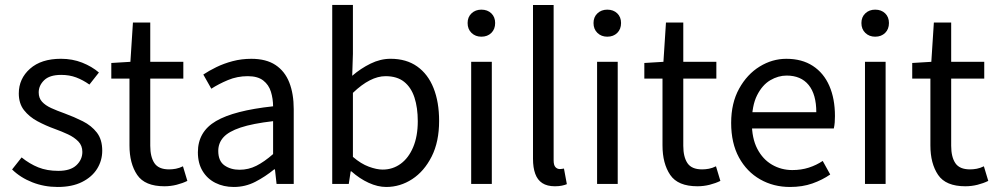

<svg xmlns="http://www.w3.org/2000/svg" viewBox="-20 -732 3964 764"><path d="M209.5 12Q155.8 12 108.6 -6.6Q61.4 -25.1 28.1 -57.7L66 -105.6Q97.8 -79.9 132.4 -66Q167 -52.1 212.2 -52.1Q260.1 -52.1 283.9 -74.4Q307.7 -96.8 307.7 -127.6Q307.7 -152.6 291.6 -169.2Q275.5 -185.7 250.6 -197.4Q225.6 -209 198 -219Q161.8 -232 129 -249.6Q96.2 -267.3 75.5 -293.7Q54.8 -320.2 54.8 -360.1Q54.8 -418.9 99.4 -458.5Q144 -498.1 222.5 -498.1Q268.1 -498.1 306.9 -482.8Q345.7 -467.4 373.6 -443.5L335.8 -395.5Q310.3 -413.6 283.3 -423.8Q256.3 -434 223.5 -434Q177.4 -434 155.7 -412.8Q134 -391.6 134 -364.3Q134 -341.9 147.2 -327.3Q160.4 -312.7 183.7 -302Q207 -291.4 237.1 -280.7Q275.1 -266.8 309.5 -249.5Q344 -232.1 365.4 -204.5Q386.8 -176.9 386.8 -132.5Q386.8 -93.1 366.4 -60.3Q346 -27.6 306.4 -7.8Q266.8 12 209.5 12Z M634.2 9.2Q556.5 9.2 525.9 -36Q495.2 -81.3 495.2 -153.3V-419.3H422.9V-481.4L498.9 -486L509 -642.3H577.9V-486H709.5V-419.3H577.9V-151.8Q577.9 -107.6 594.5 -82.8Q611.2 -58 652.7 -58Q666.1 -58 679.9 -60.6Q693.7 -63.2 708 -70.3L725.5 -12.2Q706.5 -2.8 682.8 3.2Q659.1 9.2 634.2 9.2Z M910.3 12Q869.6 12 837.2 -4.3Q804.8 -20.5 786.1 -51.5Q767.4 -82.4 767.4 -126.2Q767.4 -208 839.4 -250.2Q911.4 -292.3 1066.7 -309Q1066.5 -339.5 1058 -367Q1049.5 -394.6 1027.5 -411.7Q1005.4 -428.9 965.9 -428.9Q924.1 -428.9 887.1 -413.4Q850 -397.9 820.9 -379L789 -435.4Q811.3 -450.4 841 -464.9Q870.7 -479.4 905.9 -488.7Q941.1 -498 980.1 -498Q1039.2 -498 1076.4 -473.3Q1113.6 -448.6 1131.2 -403.6Q1148.8 -358.6 1148.8 -297.7V0H1080.5L1074.1 -57.9H1070.8Q1035.7 -29.1 995.8 -8.5Q955.9 12 910.3 12ZM933.2 -56.5Q968.6 -56.5 1000.1 -72.3Q1031.6 -88.1 1066.7 -118.9V-249.9Q985 -240.4 937.3 -224.5Q889.6 -208.6 869 -185.6Q848.5 -162.7 848.5 -131.5Q848.5 -91.2 873.3 -73.8Q898.1 -56.5 933.2 -56.5Z M1516.8 12Q1483.2 12 1447.1 -4.5Q1411 -21 1378.2 -50.2H1375.4L1367.8 0H1302V-712.4H1384.3V-517.6L1381.5 -430.4Q1415.1 -459.5 1454.4 -478.8Q1493.7 -498.1 1534.2 -498.1Q1597 -498.1 1640.1 -467.5Q1683.1 -437 1705.2 -381.4Q1727.3 -325.9 1727.3 -250.8Q1727.3 -167.9 1697.7 -109.2Q1668 -50.4 1620.2 -19.2Q1572.3 12 1516.8 12ZM1502.6 -57.2Q1542.8 -57.2 1574.4 -80.3Q1605.9 -103.3 1624.1 -146.5Q1642.4 -189.7 1642.4 -249.7Q1642.4 -303.3 1629.3 -343.7Q1616.2 -384 1588.1 -406.5Q1560 -428.9 1514.2 -428.9Q1483.8 -428.9 1451.4 -412.3Q1419 -395.8 1384.3 -362.5V-107.8Q1416.3 -80.2 1447.7 -68.7Q1479 -57.2 1502.6 -57.2Z M1854.9 0V-486H1937V0ZM1895.5 -586Q1871.8 -586 1856.3 -601Q1840.7 -616 1840.7 -640.4Q1840.7 -664.2 1856.3 -678.9Q1871.8 -693.6 1895.5 -693.6Q1919.8 -693.6 1935.1 -678.9Q1950.3 -664.2 1950.3 -640.4Q1950.3 -616 1935.1 -601Q1919.8 -586 1895.5 -586Z M2188.1 9.2Q2157.2 9.2 2137.9 -3.4Q2118.6 -16 2109.8 -40.5Q2100.9 -64.9 2100.9 -100.2V-712.2H2183V-94.2Q2183 -74.5 2190.3 -66.9Q2197.5 -59.3 2207.5 -59.3Q2211.1 -59.3 2214.6 -59.8Q2218.1 -60.3 2224.1 -61.3L2235.6 0.8Q2227.2 4.4 2215.3 6.8Q2203.5 9.2 2188.1 9.2Z M2355.9 0V-486H2438V0ZM2396.5 -586Q2372.8 -586 2357.3 -601Q2341.7 -616 2341.7 -640.4Q2341.7 -664.2 2357.3 -678.9Q2372.8 -693.6 2396.5 -693.6Q2420.8 -693.6 2436.1 -678.9Q2451.3 -664.2 2451.3 -640.4Q2451.3 -616 2436.1 -601Q2420.8 -586 2396.5 -586Z M2755.2 9.2Q2677.5 9.2 2646.9 -36Q2616.2 -81.3 2616.2 -153.3V-419.3H2543.9V-481.4L2619.9 -486L2630 -642.3H2698.9V-486H2830.5V-419.3H2698.9V-151.8Q2698.9 -107.6 2715.5 -82.8Q2732.2 -58 2773.7 -58Q2787.1 -58 2800.9 -60.6Q2814.7 -63.2 2829 -70.3L2846.5 -12.2Q2827.5 -2.8 2803.8 3.2Q2780.1 9.2 2755.2 9.2Z M3123.4 12Q3057.8 12 3004.7 -18.3Q2951.5 -48.6 2920.4 -105.5Q2889.4 -162.5 2889.4 -242.9Q2889.4 -322.1 2921.1 -379.2Q2952.7 -436.4 3002.8 -467.2Q3052.8 -498 3108.9 -498Q3171.3 -498 3214.5 -469.7Q3257.8 -441.5 3280.1 -390.3Q3302.4 -339.2 3302.4 -270Q3302.4 -257.5 3301.5 -245.2Q3300.6 -232.9 3297.9 -220.8H2948.3V-285.6H3228.2Q3228.2 -356.4 3197.7 -393.9Q3167.1 -431.3 3110.1 -431.3Q3076.7 -431.3 3045 -412.7Q3013.3 -394 2992.5 -352.8Q2971.7 -311.5 2971.7 -243.7Q2971.7 -181.8 2993.4 -139.9Q3015.2 -98 3052.1 -76.6Q3088.9 -55.3 3132.7 -55.3Q3168.2 -55.3 3198.4 -65Q3228.7 -74.8 3253.7 -91.6L3283.6 -37.7Q3252.3 -16 3212.7 -2Q3173.1 12 3123.4 12Z M3421.9 0V-486H3504V0ZM3462.5 -586Q3438.8 -586 3423.3 -601Q3407.7 -616 3407.7 -640.4Q3407.7 -664.2 3423.3 -678.9Q3438.8 -693.6 3462.5 -693.6Q3486.8 -693.6 3502.1 -678.9Q3517.3 -664.2 3517.3 -640.4Q3517.3 -616 3502.1 -601Q3486.8 -586 3462.5 -586Z M3821.2 9.2Q3743.5 9.2 3712.9 -36Q3682.2 -81.3 3682.2 -153.3V-419.3H3609.9V-481.4L3685.9 -486L3696 -642.3H3764.9V-486H3896.5V-419.3H3764.9V-151.8Q3764.9 -107.6 3781.5 -82.8Q3798.2 -58 3839.7 -58Q3853.1 -58 3866.9 -60.6Q3880.7 -63.2 3895 -70.3L3912.5 -12.2Q3893.5 -2.8 3869.8 3.2Q3846.1 9.2 3821.2 9.2Z"/></svg>

Font: SourceSans3VF
Style: Regular
Weight: 200
Designer: Paul D. Hunt
Foundry: Adobe
Version: Version 3.052;hotconv 1.1.0;makeotfexe 2.6.0